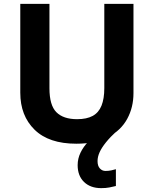

<svg xmlns="http://www.w3.org/2000/svg" viewBox="-20 -785 796 994"><path d="M485 49Q485 74 497 87Q509 100 526 100Q542 100 556 97Q570 94 580 91V178Q564 182 546 185.5Q528 189 504 189Q448 189 415 157Q382 125 382 70Q382 36 397 5Q412 -26 437 -51.5Q462 -77 492 -94L586 -108Q551 -76 528.5 -48Q506 -20 495.5 3.5Q485 27 485 49ZM671 -303Q671 -229 638.5 -169.5Q606 -110 540.5 -75.5Q475 -41 375 -41Q233 -41 159 -113.5Q85 -186 85 -305V-765H236V-328Q236 -240 272 -204Q308 -168 379 -168Q429 -168 460 -185Q491 -202 505.5 -238Q520 -274 520 -329V-765H671Z"/></svg>

Font: Noto Sans Tamil UI
Style: Regular
Weight: 400
Designer: Jelle Bosma - Monotype Design Team
Foundry: Monotype Imaging Inc.
Version: Version 2.004